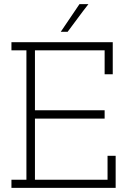

<svg xmlns="http://www.w3.org/2000/svg" viewBox="-20 -903 611 923"><path d="M536 0V-154H497V-39H148V-333H483V-373H148V-661H483V-546H522V-700H35V-661H107V-39H35V0ZM305 -750Q330 -783 354.5 -816.5Q379 -850 405 -883H362Q339 -850 317 -816.5Q295 -783 272 -750Z"/></svg>

Font: Josefin Slab Thin
Style: Regular
Weight: 400
Version: Version 2.000